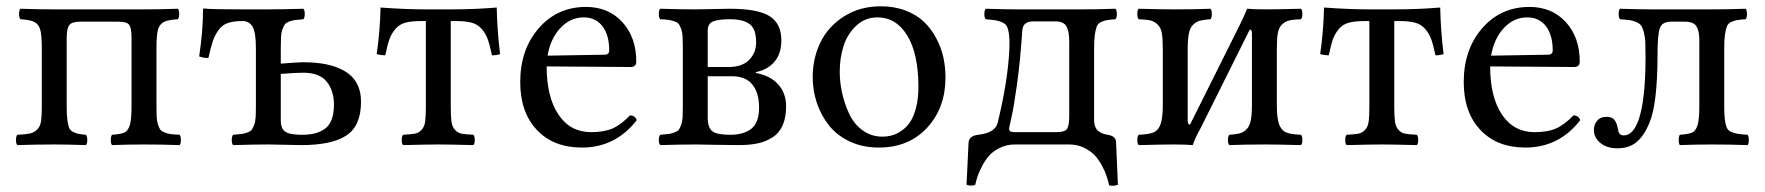

<svg xmlns="http://www.w3.org/2000/svg" viewBox="-20 -459 5607 610"><path d="M35.2 2Q30.8 -2.4 30.8 -14.4Q30.8 -26.4 35.2 -30.8Q62.5 -32.2 75.2 -34.9Q87.9 -37.6 97.9 -47.4Q107.9 -57.1 110.4 -73.7Q112.8 -90.3 112.8 -122.1V-307.1Q112.8 -347.2 107.9 -364.5Q103 -381.8 89.8 -388.9Q76.7 -396 44.9 -397.9Q40.5 -402.3 40.5 -414.6Q40.5 -426.8 44.9 -431.2Q104.5 -429.2 152.8 -429.2H437Q485.4 -429.2 544.9 -431.2Q549.3 -426.8 549.3 -414.6Q549.3 -402.3 544.9 -397.9Q513.2 -396 500 -388.9Q486.8 -381.8 481.9 -364.5Q477.1 -347.2 477.1 -307.1V-122.1Q477.1 -100.1 477.8 -86.9Q478.5 -73.7 481.9 -63Q485.4 -52.2 489.3 -47.1Q493.2 -42 502.9 -38.1Q512.7 -34.2 522.5 -33Q532.2 -31.7 550.8 -30.8Q554.7 -26.4 554.7 -14.4Q554.7 -2.4 550.8 2Q495.1 0 438 0Q385.7 0 335.9 2Q332 -2.4 332 -14.4Q332 -26.4 335.9 -30.8Q364.7 -32.7 376 -38.3Q387.2 -43.9 392.6 -62Q397.9 -80.1 397.9 -122.1V-338.9Q397.9 -370.6 390.1 -380.4Q382.3 -390.1 356 -390.1H233.9Q209 -390.1 200.4 -379.6Q191.9 -369.1 191.9 -338.9V-122.1Q191.9 -96.7 193.6 -81.5Q195.3 -66.4 198.5 -56.2Q201.7 -45.9 210 -41.3Q218.3 -36.6 226.8 -34.4Q235.4 -32.2 252.9 -30.8Q257.3 -26.4 257.3 -14.4Q257.3 -2.4 252.9 2Q193.4 0 152.8 0Q94.7 0 35.2 2Z M1041 -126Q1041 -170.9 1018.1 -199.5Q995.1 -228 942.9 -228Q918 -228 872.1 -224.1V-76.2Q872.1 -50.3 886.5 -40.5Q900.9 -30.8 938 -30.8Q960.4 -30.8 977.1 -34.4Q993.7 -38.1 1009 -47.6Q1024.4 -57.1 1032.7 -76.9Q1041 -96.7 1041 -126ZM793 -122.1V-307.1Q793 -357.4 782 -374.8Q771 -392.1 751 -392.1Q722.2 -392.1 704.1 -386Q686 -379.9 674.3 -363.5Q662.6 -347.2 656.2 -328.6Q649.9 -310.1 642.1 -274.9Q628.9 -273.9 612.8 -279.8Q625 -361.8 625 -428.2Q625 -432.1 628.9 -432.1Q643.6 -429.2 748 -429.2H832Q875.5 -429.2 943.8 -431.2Q948.2 -426.8 948.2 -414.6Q948.2 -402.3 943.8 -397.9Q925.8 -396.5 917 -395.3Q908.2 -394 898.4 -390.4Q888.7 -386.7 885 -381.6Q881.3 -376.5 877.4 -366Q873.5 -355.5 872.8 -341.8Q872.1 -328.1 872.1 -306.2V-256.8Q925.8 -261.2 943.8 -261.2Q983.4 -261.2 1015.4 -254.9Q1047.4 -248.5 1073 -234.4Q1098.6 -220.2 1112.8 -195.3Q1127 -170.4 1127 -136.2Q1127 -59.1 1080.6 -28.6Q1034.2 2 937 2Q916.5 2 885 1Q853.5 0 833 0Q787.1 0 720.7 2Q716.3 -2.4 716.3 -14.4Q716.3 -26.4 720.7 -30.8Q738.8 -32.2 747.6 -33.4Q756.3 -34.7 766.4 -38.3Q776.4 -42 780 -47.1Q783.7 -52.2 787.6 -62.7Q791.5 -73.2 792.2 -86.9Q793 -100.6 793 -122.1Z M1333 -122.1V-392.1H1317.9Q1287.1 -392.1 1268.1 -387Q1249 -381.8 1236.6 -367.4Q1224.1 -353 1217.5 -335Q1210.9 -316.9 1204.1 -283.2Q1198.2 -283.2 1191.4 -284.2Q1184.6 -285.2 1180.7 -286.1L1176.8 -287.1Q1187.5 -360.8 1189 -435.1Q1269 -429.2 1335 -429.2H1409.7Q1489.3 -429.2 1558.1 -435.1Q1559.6 -361.8 1568.8 -287.1Q1556.2 -283.2 1543 -283.2Q1536.1 -316.4 1529.3 -335Q1522.5 -353.5 1509.8 -367.7Q1497.1 -381.8 1478.3 -387Q1459.5 -392.1 1428.7 -392.1H1412.1V-122.1Q1412.1 -89.8 1414.3 -73Q1416.5 -56.2 1425.5 -46.4Q1434.6 -36.6 1446.3 -34.4Q1458 -32.2 1483.9 -30.8Q1488.3 -26.4 1488.3 -14.4Q1488.3 -2.4 1483.9 2Q1407.7 0 1373 0Q1338.9 0 1260.7 2Q1256.3 -2.4 1256.3 -14.4Q1256.3 -26.4 1260.7 -30.8Q1286.6 -32.2 1298.3 -34.4Q1310.1 -36.6 1319.3 -46.4Q1328.6 -56.2 1330.8 -73Q1333 -89.8 1333 -122.1Z M1719.7 -282.2 1900.9 -285.2Q1915.5 -285.2 1915.5 -298.8Q1915.5 -348.1 1893.8 -376Q1872.1 -403.8 1834.5 -403.8Q1792 -403.8 1760.5 -370.1Q1729 -336.4 1719.7 -282.2ZM1981.9 -92.8Q1998.5 -91.3 2002.9 -77.1Q1935.5 9.8 1828.6 9.8Q1738.3 9.8 1685.5 -46.4Q1632.8 -102.5 1632.8 -198.2Q1632.8 -301.8 1691.7 -369.4Q1750.5 -437 1841.8 -437Q1913.1 -437 1957.3 -388.7Q2001.5 -340.3 2001.5 -263.2Q2001.5 -246.1 1982.9 -246.1L1716.8 -248Q1716.8 -150.4 1754.4 -94.7Q1792 -39.1 1857.9 -39.1Q1898.4 -39.1 1925.3 -50.5Q1952.1 -62 1981.9 -92.8Z M2228.5 -361.8V-246.1H2294.4Q2337.9 -246.1 2360.1 -268.8Q2382.3 -291.5 2382.3 -324.2Q2382.3 -366.7 2361.8 -382.3Q2341.3 -397.9 2299.3 -397.9Q2261.2 -397.9 2244.9 -390.6Q2228.5 -383.3 2228.5 -361.8ZM2304.7 -216.8H2228.5V-85.9Q2228.5 -52.7 2243.7 -41.7Q2258.8 -30.8 2299.3 -30.8Q2343.3 -30.8 2367.4 -50.3Q2391.6 -69.8 2391.6 -117.2Q2391.6 -164.1 2370.4 -190.4Q2349.1 -216.8 2304.7 -216.8ZM2077.6 2Q2073.2 -2.4 2073.2 -14.4Q2073.2 -26.4 2077.6 -30.8Q2095.7 -32.2 2104.5 -33.4Q2113.3 -34.7 2123 -38.3Q2132.8 -42 2136.7 -47.1Q2140.6 -52.2 2144.3 -62.7Q2147.9 -73.2 2148.7 -86.9Q2149.4 -100.6 2149.4 -122.1V-307.1Q2149.4 -328.6 2148.7 -342.3Q2147.9 -356 2144.3 -366.5Q2140.6 -377 2136.7 -382.3Q2132.8 -387.7 2123 -391.1Q2113.3 -394.5 2104.2 -395.8Q2095.2 -397 2077.6 -397.9Q2073.2 -402.3 2073.2 -414.6Q2073.2 -426.8 2077.6 -431.2Q2144 -429.2 2188.5 -429.2Q2210.4 -429.2 2244.1 -430.2Q2277.8 -431.2 2298.3 -431.2Q2387.7 -431.2 2425 -407.7Q2462.4 -384.3 2462.4 -331.1Q2462.4 -288.1 2440.2 -262.5Q2418 -236.8 2381.3 -230V-227.1Q2427.2 -218.8 2452.4 -190.9Q2477.5 -163.1 2477.5 -121.1Q2477.5 -85 2466.3 -60.3Q2455.1 -35.6 2433.8 -22.2Q2412.6 -8.8 2387 -3.4Q2361.3 2 2326.7 2Q2289.6 2 2246.8 1Q2204.1 0 2189.5 0Q2144 0 2077.6 2Z M2562 -213.9Q2562 -273.9 2586.7 -324.5Q2611.3 -375 2661.6 -407Q2711.9 -439 2778.8 -439Q2821.8 -439 2856.9 -425.5Q2892.1 -412.1 2915.3 -389.9Q2938.5 -367.7 2954.3 -337.9Q2970.2 -308.1 2977.1 -276.9Q2983.9 -245.6 2983.9 -212.9Q2983.9 -116.7 2925.8 -53.5Q2867.7 9.8 2772 9.8Q2720.7 9.8 2679.7 -9.5Q2638.7 -28.8 2613.5 -60.8Q2588.4 -92.8 2575.2 -132.1Q2562 -171.4 2562 -213.9ZM2768.1 -403.8Q2728.5 -403.8 2700.4 -377.4Q2672.4 -351.1 2660.2 -313.2Q2647.9 -275.4 2647.9 -231Q2647.9 -198.2 2655.3 -164.6Q2662.6 -130.9 2677.5 -98.4Q2692.4 -65.9 2720 -45.4Q2747.6 -24.9 2783.2 -24.9Q2799.3 -24.9 2814.5 -29.1Q2829.6 -33.2 2845.2 -44.2Q2860.8 -55.2 2872.1 -72.3Q2883.3 -89.4 2890.6 -117.7Q2897.9 -146 2897.9 -182.1Q2897.9 -288.1 2862.5 -345.9Q2827.1 -403.8 2768.1 -403.8Z M3186 -50.8Q3186 -43 3190.9 -41Q3195.8 -39.1 3206.1 -39.1H3335Q3362.8 -39.1 3369.9 -49.3Q3377 -59.6 3377 -87.9V-329.1Q3377 -359.4 3368.2 -375.2Q3359.4 -391.1 3332 -391.1H3262.7Q3230 -391.1 3228 -362.8Q3221.2 -261.7 3210.7 -188Q3200.2 -114.3 3193.1 -84Q3186 -53.7 3186 -50.8ZM3050.8 127.9 3057.1 -4.9Q3058.1 -26.9 3086.9 -30.8Q3142.6 -36.6 3149.9 -69.8Q3182.6 -203.6 3187 -306.2Q3188 -331.5 3186 -347.4Q3184.1 -363.3 3180.2 -372.8Q3176.3 -382.3 3165.3 -387.5Q3154.3 -392.6 3143.8 -394.3Q3133.3 -396 3111.8 -397.9Q3107.4 -402.3 3107.4 -414.6Q3107.4 -426.8 3111.8 -431.2Q3171.4 -429.2 3213.9 -429.2H3416Q3464.4 -429.2 3523.9 -431.2Q3528.3 -426.8 3528.3 -414.6Q3528.3 -402.3 3523.9 -397.9Q3504.9 -396.5 3495.4 -394.8Q3485.8 -393.1 3476.6 -388.2Q3467.3 -383.3 3463.9 -373.3Q3460.4 -363.3 3458.3 -347.9Q3456.1 -332.5 3456.1 -307.1V-78.1Q3456.1 -64.9 3460 -55.7Q3463.9 -46.4 3470.9 -41.5Q3478 -36.6 3484.4 -34.4Q3490.7 -32.2 3499 -30.8Q3525.9 -26.9 3525.9 -5.9L3531.7 127.9Q3518.6 133.3 3503.9 129.9Q3500.5 115.2 3495.8 100.8Q3491.2 86.4 3481 67.1Q3470.7 47.9 3457.5 33.9Q3444.3 20 3423.3 10Q3402.3 0 3377 0H3204.1Q3178.7 0 3157.5 10.3Q3136.2 20.5 3123.5 34.4Q3110.8 48.3 3100.6 67.9Q3090.3 87.4 3085.9 100.8Q3081.5 114.3 3078.1 128.9Q3062 132.8 3050.8 127.9Z M3760.7 -63 3916.5 -375Q3926.8 -394.5 3942.4 -431.2Q3961.9 -429.2 4002.4 -429.2Q4033.2 -429.2 4113.3 -431.2Q4117.7 -426.8 4117.7 -414.6Q4117.7 -402.3 4113.3 -397.9Q4087.9 -397 4075.2 -393.8Q4062.5 -390.6 4052.5 -380.6Q4042.5 -370.6 4039.6 -352.8Q4036.6 -335 4036.6 -303.2V-126Q4036.6 -84 4043.7 -64.5Q4050.8 -44.9 4065.4 -38.6Q4080.1 -32.2 4113.3 -30.8Q4117.7 -26.4 4117.7 -14.4Q4117.7 -2.4 4113.3 2Q4035.2 0 4002.4 0Q3931.6 0 3885.7 2Q3881.3 -2.4 3881.3 -14.4Q3881.3 -26.4 3885.7 -30.8Q3907.2 -32.2 3918.9 -35.4Q3930.7 -38.6 3940.4 -48.3Q3950.2 -58.1 3953.9 -76.7Q3957.5 -95.2 3957.5 -126V-353Q3957.5 -365.2 3950.7 -365.2L3794.4 -51.8Q3777.8 -22.5 3769.5 2Q3747.1 0 3708.5 0Q3675.8 0 3597.7 2Q3593.3 -2.4 3593.3 -14.4Q3593.3 -26.4 3597.7 -30.8Q3630.9 -32.2 3645.5 -38.6Q3660.2 -44.9 3667.2 -64.5Q3674.3 -84 3674.3 -126V-303.2Q3674.3 -335 3671.4 -352.8Q3668.5 -370.6 3658.4 -380.6Q3648.4 -390.6 3635.7 -393.8Q3623 -397 3597.7 -397.9Q3593.3 -402.3 3593.3 -414.6Q3593.3 -426.8 3597.7 -431.2Q3673.8 -429.2 3708.5 -429.2Q3779.8 -429.2 3825.7 -431.2Q3830.1 -426.8 3830.1 -414.6Q3830.1 -402.3 3825.7 -397.9Q3804.2 -396.5 3792.5 -393.3Q3780.8 -390.1 3770.8 -380.6Q3760.7 -371.1 3757.1 -352.5Q3753.4 -334 3753.4 -303.2V-75.2Q3753.4 -63 3760.7 -63Z M4330.6 -122.1V-392.1H4315.4Q4284.7 -392.1 4265.6 -387Q4246.6 -381.8 4234.1 -367.4Q4221.7 -353 4215.1 -335Q4208.5 -316.9 4201.7 -283.2Q4195.8 -283.2 4189 -284.2Q4182.1 -285.2 4178.2 -286.1L4174.3 -287.1Q4185.1 -360.8 4186.5 -435.1Q4266.6 -429.2 4332.5 -429.2H4407.2Q4486.8 -429.2 4555.7 -435.1Q4557.1 -361.8 4566.4 -287.1Q4553.7 -283.2 4540.5 -283.2Q4533.7 -316.4 4526.9 -335Q4520 -353.5 4507.3 -367.7Q4494.6 -381.8 4475.8 -387Q4457 -392.1 4426.3 -392.1H4409.7V-122.1Q4409.7 -89.8 4411.9 -73Q4414.1 -56.2 4423.1 -46.4Q4432.1 -36.6 4443.8 -34.4Q4455.6 -32.2 4481.4 -30.8Q4485.8 -26.4 4485.8 -14.4Q4485.8 -2.4 4481.4 2Q4405.3 0 4370.6 0Q4336.4 0 4258.3 2Q4253.9 -2.4 4253.9 -14.4Q4253.9 -26.4 4258.3 -30.8Q4284.2 -32.2 4295.9 -34.4Q4307.6 -36.6 4316.9 -46.4Q4326.2 -56.2 4328.4 -73Q4330.6 -89.8 4330.6 -122.1Z M4717.3 -282.2 4898.4 -285.2Q4913.1 -285.2 4913.1 -298.8Q4913.1 -348.1 4891.4 -376Q4869.6 -403.8 4832 -403.8Q4789.6 -403.8 4758.1 -370.1Q4726.6 -336.4 4717.3 -282.2ZM4979.5 -92.8Q4996.1 -91.3 5000.5 -77.1Q4933.1 9.8 4826.2 9.8Q4735.8 9.8 4683.1 -46.4Q4630.4 -102.5 4630.4 -198.2Q4630.4 -301.8 4689.2 -369.4Q4748 -437 4839.4 -437Q4910.6 -437 4954.8 -388.7Q4999 -340.3 4999 -263.2Q4999 -246.1 4980.5 -246.1L4714.4 -248Q4714.4 -150.4 4752 -94.7Q4789.6 -39.1 4855.5 -39.1Q4896 -39.1 4922.9 -50.5Q4949.7 -62 4979.5 -92.8Z M5043.9 -45.9Q5043.9 -63.5 5054.4 -75.7Q5064.9 -87.9 5083 -87.9Q5102.1 -87.9 5109.6 -77.6Q5117.2 -67.4 5120.1 -49.8Q5121.6 -39.1 5125.7 -33.9Q5129.9 -28.8 5139.2 -28.8Q5168 -28.8 5186 -78.1Q5208 -141.6 5208 -278.8Q5208 -307.6 5207.3 -325Q5206.5 -342.3 5202.6 -356.4Q5198.7 -370.6 5194.3 -377.2Q5189.9 -383.8 5179.2 -388.7Q5168.5 -393.6 5157.7 -395Q5147 -396.5 5127 -397.9Q5122.6 -402.3 5122.6 -414.6Q5122.6 -426.8 5127 -431.2Q5186.5 -429.2 5229 -429.2H5418Q5466.3 -429.2 5525.9 -431.2Q5530.3 -426.8 5530.3 -414.6Q5530.3 -402.3 5525.9 -397.9Q5506.8 -396.5 5497.3 -394.8Q5487.8 -393.1 5478.5 -388.2Q5469.2 -383.3 5465.8 -373.3Q5462.4 -363.3 5460.2 -347.9Q5458 -332.5 5458 -307.1V-122.1Q5458 -96.2 5459.7 -81.3Q5461.4 -66.4 5465.1 -55.9Q5468.8 -45.4 5478.5 -40.8Q5488.3 -36.1 5499.3 -34.2Q5510.3 -32.2 5532.2 -30.8Q5536.1 -26.4 5536.1 -14.4Q5536.1 -2.4 5532.2 2Q5476.6 0 5418.9 0Q5366.7 0 5316.9 2Q5313.5 -2.4 5313.5 -14.4Q5313.5 -26.4 5316.9 -30.8Q5345.7 -32.7 5356.9 -38.3Q5368.2 -43.9 5373.5 -62Q5378.9 -80.1 5378.9 -122.1V-332Q5378.9 -360.8 5369.6 -375.5Q5360.4 -390.1 5334 -390.1H5289.1Q5260.7 -390.1 5253.4 -369.6Q5246.1 -349.1 5246.1 -286.1Q5246.1 -129.9 5220.2 -67.9Q5202.6 -26.4 5179 -7.1Q5155.3 12.2 5118.2 12.2Q5085 12.2 5064.5 -4.9Q5043.9 -22 5043.9 -45.9Z"/></svg>

Font: Common Serif
Style: Regular
Weight: 400
Designer: Philipp H. Poll, Khaled Hosny
Foundry: Stefan Peev, Context Ltd.
Version: Version 1.026